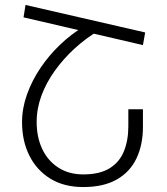

<svg xmlns="http://www.w3.org/2000/svg" viewBox="-20 -745 674 775"><path d="M378 -621Q327 -591 282 -550Q237 -509 202 -460.5Q167 -412 147.5 -359.5Q128 -307 128 -253Q128 -191 150.5 -143.5Q173 -96 215.5 -68.5Q258 -41 316 -41Q382 -41 422 -65.5Q462 -90 480 -134Q498 -178 498 -235V-304H557V-233Q557 -161 531 -106Q505 -51 451.5 -20.5Q398 10 316 10Q238 10 183 -24Q128 -58 98.5 -117Q69 -176 69 -252Q69 -308 89 -364Q109 -420 143.5 -471Q178 -522 222.5 -564.5Q267 -607 317 -637ZM83 -725 566 -614 557 -563 75 -675Z"/></svg>

Font: Noto Sans Armenian Light
Style: Regular
Weight: 300
Designer: Monotype Design Team
Foundry: Monotype Imaging Inc.
Version: Version 2.007